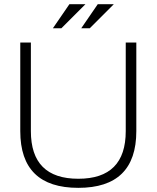

<svg xmlns="http://www.w3.org/2000/svg" viewBox="-20 -904 758 929"><path d="M78.1 -269.5V-698.2H129.4V-269.5Q129.4 -39.1 358.9 -39.1Q588.4 -39.1 588.4 -269.5V-698.2H639.6V-269.5Q639.6 4.9 358.9 4.9Q78.1 4.9 78.1 -269.5ZM315.9 -883.8H393.6L276.9 -767.1H235.8ZM453.1 -883.8H530.8L414.1 -767.1H373Z"/></svg>

Font: Sansation Light
Style: Light
Weight: 300
Designer: Bernd Montag
Version: Version 1.301